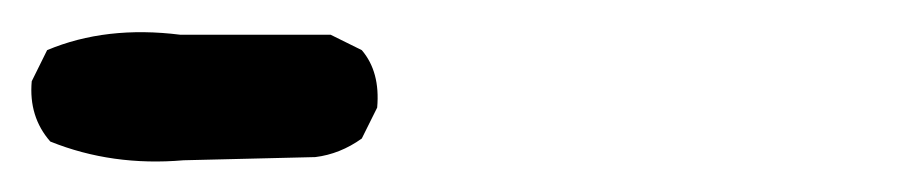

<svg xmlns="http://www.w3.org/2000/svg" viewBox="-60 67 580 121"><path d="M55.7 168Q10.7 171.9 -28.3 156.2Q-42 140.6 -40 118.2L-30.3 98.6Q6.8 83 53.7 88.9H148.4L168 98.6Q179.7 112.3 177.7 134.8L168 154.3Q154.3 164.1 138.7 166Z"/></svg>

Font: JasonHandwriting1
Style: Regular
Weight: 400
Version: Version 1.48.20